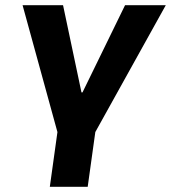

<svg xmlns="http://www.w3.org/2000/svg" viewBox="-20 -720 659 740"><path d="M67 -700H223L294 -364H298L462 -700H619L344 -205H203ZM209 -266H355L318 0H172Z"/></svg>

Font: Pathway Extreme SemiCondensed
Style: Bold Italic
Weight: 700
Width: 4
Italic angle: -8°
Version: Version 1.001;gftools[0.9.26]